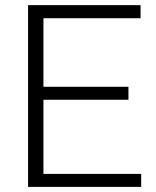

<svg xmlns="http://www.w3.org/2000/svg" viewBox="-20 -731 609 751"><path d="M482.4 -340.8H149.9V-50.8H532.2V0H89.8V-710.9H529.8V-659.7H149.9V-391.6H482.4Z"/></svg>

Font: RobotoInd Light
Style: Regular
Weight: 300
Designer: Google
Version: Version 2.001151; 2014